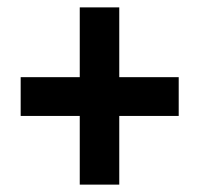

<svg xmlns="http://www.w3.org/2000/svg" viewBox="-20 -614 541 520"><path d="M196 -114V-300H36V-405H196V-594H303V-405H464V-300H303V-114Z"/></svg>

Font: Noto Sans Malayalam Condensed
Style: Bold
Weight: 700
Width: 3
Designer: Jelle Bosma - Monotype Design Team
Foundry: Monotype Imaging Inc.
Version: Version 2.104; ttfautohint (v1.8.4.7-5d5b)